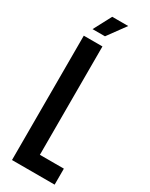

<svg xmlns="http://www.w3.org/2000/svg" viewBox="-220 -892 732 936"><g transform="rotate(30 146.0 -424.5)"><path d="M36 -700H141V-90H276V0H36ZM110 -849H200L127 -749H57Z"/></g></svg>

Font: Piscolabis
Style: Regular
Weight: 400
Designer: Ariel Martín Pérez
Foundry: Tunera Type Foundry
Version: Version 1.000